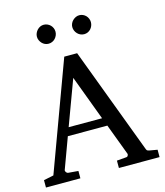

<svg xmlns="http://www.w3.org/2000/svg" viewBox="-128 -988 931 1084"><g transform="rotate(-15 337.0 -445.5)"><path d="M314 -558.1 216.8 -295.9H412.1ZM431.2 0V-43L488.8 -47.9Q493.7 -47.9 497.1 -54.4Q500.5 -61 499 -64.9L430.2 -248H199.2L132.8 -67.9Q131.8 -64.9 132.8 -61.5Q133.8 -58.1 136.2 -54.9Q138.7 -51.8 141.6 -49.8Q144.5 -47.9 147 -47.9L206.1 -43V0H4.9V-43L63 -55.2L295.9 -687H371.1L603 -69.8Q606.4 -59.6 609.6 -56.2Q612.8 -52.7 624 -50.8L668.9 -43V0ZM284.7 -836.4Q284.7 -825.2 280.3 -814.9Q275.9 -804.7 268.6 -796.9Q261.2 -789.1 251.2 -784.7Q241.2 -780.3 230 -780.3Q218.8 -780.3 209 -784.7Q199.2 -789.1 191.9 -796.9Q184.6 -804.7 180.2 -814.5Q175.8 -824.2 175.8 -835.4Q175.8 -846.2 180.2 -856.2Q184.6 -866.2 191.9 -874Q199.2 -881.8 209 -886.5Q218.8 -891.1 230 -891.1Q241.2 -891.1 251.2 -886.7Q261.2 -882.3 268.6 -875Q275.9 -867.7 280.3 -857.7Q284.7 -847.7 284.7 -836.4ZM491.7 -836.4Q491.7 -825.2 487.5 -814.9Q483.4 -804.7 476.1 -796.9Q468.8 -789.1 459 -784.7Q449.2 -780.3 438 -780.3Q426.8 -780.3 416.7 -784.7Q406.7 -789.1 399.2 -796.9Q391.6 -804.7 387.2 -814.9Q382.8 -825.2 382.8 -836.4Q382.8 -846.7 387.2 -856.7Q391.6 -866.7 399.4 -874.3Q407.2 -881.8 417 -886.5Q426.8 -891.1 438 -891.1Q449.2 -891.1 459 -886.7Q468.8 -882.3 476.1 -874.8Q483.4 -867.2 487.5 -857.2Q491.7 -847.2 491.7 -836.4Z"/></g></svg>

Font: BabelStone Ogham
Style: Regular
Weight: 400
Designer: Andrew West
Foundry: BabelStone
Version: Version 2.02 March 14, 2022